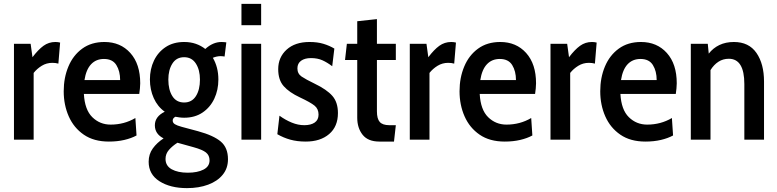

<svg xmlns="http://www.w3.org/2000/svg" viewBox="-20 -720 4005 990"><path d="M52 0V-494H138L147.5 -425Q177 -464 204.2 -483.8Q231.5 -503.5 265.5 -503.5Q279 -503.5 290 -500.5L281 -392Q266.5 -396 250 -396Q220 -396 195.2 -380.8Q170.5 -365.5 153.5 -344V0Z M541.5 10Q464 10 412.2 -25.5Q360.5 -61 334.5 -120Q308.5 -179 308.5 -249.5Q308.5 -319.5 332.8 -377.2Q357 -435 404 -469.2Q451 -503.5 518.5 -503.5Q601 -503.5 652 -446.8Q703 -390 703 -290.5Q703 -277.5 701.5 -263.8Q700 -250 698 -235.5H412.5Q417 -154 456 -115.8Q495 -77.5 550.5 -77.5Q620.5 -77.5 678 -111.5L684 -21.5Q657.5 -7 621.2 1.5Q585 10 541.5 10ZM415.5 -307H599.5Q599.5 -353 580 -384.5Q560.5 -416 516 -416Q475.5 -416 449.8 -388.8Q424 -361.5 415.5 -307Z M944 250Q858 250 802.2 214.5Q746.5 179 746.5 114Q746.5 75 767.8 45.5Q789 16 823.5 -6.5Q778.5 -29 778.5 -74Q778.5 -119 829.5 -144Q792.5 -170 772.8 -214Q753 -258 753 -310Q753 -364 774 -407.8Q795 -451.5 834.5 -477.5Q874 -503.5 929.5 -503.5Q962.5 -503.5 989.8 -494Q1017 -484.5 1038.5 -467.5Q1078 -503.5 1122 -503.5Q1130 -503.5 1136.2 -502.8Q1142.5 -502 1147 -501.5L1138 -428.5Q1134 -429 1129.2 -429.8Q1124.5 -430.5 1118 -430.5Q1098 -430.5 1077.5 -422Q1106 -373.5 1106 -310Q1106 -256 1085 -211.2Q1064 -166.5 1024.5 -139.8Q985 -113 929.5 -113Q917.5 -113 906.2 -114.5Q895 -116 884.5 -118Q870.5 -111 870.5 -98.5Q870.5 -86.5 881.8 -79.5Q893 -72.5 917 -66L1001 -43.5Q1081.5 -21.5 1118.5 10Q1155.5 41.5 1155.5 101Q1155.5 148 1128.2 181.2Q1101 214.5 1053.2 232.2Q1005.5 250 944 250ZM929.5 -191.5Q969 -191.5 990 -224.2Q1011 -257 1011 -309.5Q1011 -359.5 990 -392.2Q969 -425 929.5 -425Q889.5 -425 868.8 -392.2Q848 -359.5 848 -309.5Q848 -257 868.8 -224.2Q889.5 -191.5 929.5 -191.5ZM948.5 170.5Q998 170.5 1029.2 154.5Q1060.5 138.5 1060.5 107Q1060.5 81 1042 66.2Q1023.5 51.5 978 39L895 16Q869 32.5 851.2 52.8Q833.5 73 833.5 99.5Q833.5 135 865.2 152.8Q897 170.5 948.5 170.5Z M1225 -590V-700H1326.5V-590ZM1225 0V-494H1326.5V0Z M1556.5 10Q1512.5 10 1477.2 0.2Q1442 -9.5 1410 -28L1421 -123.5Q1452 -101 1484.5 -87.8Q1517 -74.5 1549 -74.5Q1583 -74.5 1602.8 -88.2Q1622.5 -102 1622.5 -129Q1622.5 -158.5 1602 -175.2Q1581.5 -192 1526 -218Q1471.5 -243.5 1443 -275.5Q1414.5 -307.5 1414.5 -363.5Q1414.5 -424.5 1457.8 -464Q1501 -503.5 1576 -503.5Q1617 -503.5 1648 -494Q1679 -484.5 1704 -469.5L1693 -378.5Q1668 -397.5 1642.8 -409Q1617.5 -420.5 1583.5 -420.5Q1551.5 -420.5 1532.5 -406.8Q1513.5 -393 1513.5 -367.5Q1513.5 -340 1535.2 -325.2Q1557 -310.5 1602.5 -288.5Q1665 -258.5 1693.8 -225.5Q1722.5 -192.5 1722.5 -137Q1722.5 -67.5 1677.2 -28.8Q1632 10 1556.5 10Z M1936.5 10Q1877.5 10 1849.8 -25Q1822 -60 1822 -113V-410.5H1759L1768.5 -494H1822V-610.5L1923.5 -621.5V-494H2021V-410.5H1923.5V-146Q1923.5 -107.5 1938.2 -91Q1953 -74.5 1987.5 -74.5H2021L2011.5 10Z M2093 0V-494H2179L2188.5 -425Q2218 -464 2245.2 -483.8Q2272.5 -503.5 2306.5 -503.5Q2320 -503.5 2331 -500.5L2322 -392Q2307.5 -396 2291 -396Q2261 -396 2236.2 -380.8Q2211.5 -365.5 2194.5 -344V0Z M2582.5 10Q2505 10 2453.2 -25.5Q2401.5 -61 2375.5 -120Q2349.5 -179 2349.5 -249.5Q2349.5 -319.5 2373.8 -377.2Q2398 -435 2445 -469.2Q2492 -503.5 2559.5 -503.5Q2642 -503.5 2693 -446.8Q2744 -390 2744 -290.5Q2744 -277.5 2742.5 -263.8Q2741 -250 2739 -235.5H2453.5Q2458 -154 2497 -115.8Q2536 -77.5 2591.5 -77.5Q2661.5 -77.5 2719 -111.5L2725 -21.5Q2698.5 -7 2662.2 1.5Q2626 10 2582.5 10ZM2456.5 -307H2640.5Q2640.5 -353 2621 -384.5Q2601.5 -416 2557 -416Q2516.5 -416 2490.8 -388.8Q2465 -361.5 2456.5 -307Z M2818.5 0V-494H2904.5L2914 -425Q2943.5 -464 2970.8 -483.8Q2998 -503.5 3032 -503.5Q3045.5 -503.5 3056.5 -500.5L3047.5 -392Q3033 -396 3016.5 -396Q2986.5 -396 2961.8 -380.8Q2937 -365.5 2920 -344V0Z M3308 10Q3230.5 10 3178.8 -25.5Q3127 -61 3101 -120Q3075 -179 3075 -249.5Q3075 -319.5 3099.2 -377.2Q3123.5 -435 3170.5 -469.2Q3217.5 -503.5 3285 -503.5Q3367.5 -503.5 3418.5 -446.8Q3469.5 -390 3469.5 -290.5Q3469.5 -277.5 3468 -263.8Q3466.5 -250 3464.5 -235.5H3179Q3183.5 -154 3222.5 -115.8Q3261.5 -77.5 3317 -77.5Q3387 -77.5 3444.5 -111.5L3450.5 -21.5Q3424 -7 3387.8 1.5Q3351.5 10 3308 10ZM3182 -307H3366Q3366 -353 3346.5 -384.5Q3327 -416 3282.5 -416Q3242 -416 3216.2 -388.8Q3190.5 -361.5 3182 -307Z M3542 0V-494H3629.5L3634.5 -443.5Q3656.5 -472 3689.2 -487.8Q3722 -503.5 3764 -503.5Q3841.5 -503.5 3880.5 -447Q3919.5 -390.5 3919.5 -299.5V0H3818V-286.5Q3818 -417 3738 -417Q3708 -417 3684.2 -401.5Q3660.5 -386 3643.5 -358.5V0Z"/></svg>

Font: Cabin Condensed Medium
Style: Regular
Weight: 500
Width: 3
Designer: Pablo Impallari
Foundry: Pablo Impallari. http://www.impallari.com Igino Marini. http://www.ikern.com
Version: Version 3.001; ttfautohint (v1.8.3)